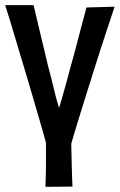

<svg xmlns="http://www.w3.org/2000/svg" viewBox="-29 -724 464 744"><path d="M147 0Q148 -14 149 -72.5Q150 -131 148 -233L246 -224Q247 -185 247.5 -149Q248 -113 249 -83.5Q250 -54 250.5 -32.5Q251 -11 252 -1ZM-9 -704H101Q109 -671 118.5 -631Q128 -591 138 -549Q148 -507 158 -465Q167 -433 174 -403Q181 -373 187.5 -348.5Q194 -324 200 -306Q206 -325 213 -350Q220 -375 228 -403.5Q236 -432 244 -463Q252 -491 260 -520.5Q268 -550 275.5 -580Q283 -610 291 -639Q299 -668 306 -695L415 -698Q408 -676 398.5 -648Q389 -620 378.5 -587.5Q368 -555 356.5 -520Q345 -485 334 -449Q320 -404 306 -360Q292 -316 279.5 -275Q267 -234 256.5 -199.5Q246 -165 239 -139H158Q150 -169 140 -204Q130 -239 119 -277Q108 -315 96 -355.5Q84 -396 72 -437Q61 -474 49.5 -511.5Q38 -549 28 -583.5Q18 -618 8.5 -648.5Q-1 -679 -9 -704Z"/></svg>

Font: Truculenta SemiBold
Style: Regular
Weight: 600
Version: Version 1.002